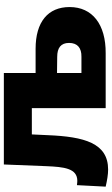

<svg xmlns="http://www.w3.org/2000/svg" viewBox="193 -776 595 1022"><g transform="rotate(-90 491.0 -264.5)"><path d="M700 -258C747 -258 774 -239 774 -195C774 -150 747 -128 700 -129H614V-259ZM127 -542 118 -316C114 -223 107 -151 40 -151C33 -151 25 -152 17 -153L9 0C44 8 74 13 100 13C241 13 275 -114 283 -308L287 -393H427V0H719C873 1 965 -71 965 -192C965 -307 886 -373 743 -373H614V-542Z"/></g></svg>

Font: Montserrat-Alt1 ExtBd
Style: Regular
Weight: 800
Designer: Differentunic
Foundry: Differentunic
Version: Version 7.222